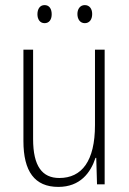

<svg xmlns="http://www.w3.org/2000/svg" viewBox="-20 -724 507 754"><path d="M127 -668C127 -648 137 -633 155 -633C173 -633 183 -647 183 -668C183 -690 173 -704 155 -704C137 -704 127 -689 127 -668ZM284 -669C284 -648 295 -633 313 -633C331 -633 342 -647 342 -669C342 -690 331 -704 313 -704C295 -704 284 -689 284 -669ZM391 -529H353V-233C353 -91 301 -25 213 -25C146 -25 110 -71 110 -178V-529H72V-170C72 -51 116 10 209 10C295 10 336 -46 355 -104H358L361 0H391Z"/></svg>

Font: Noto Sans Tamil Condensed ExtraLight
Style: Regular
Weight: 200
Width: 3
Designer: Jelle Bosma - Monotype Design Team
Foundry: Monotype Imaging Inc.
Version: Version 2.004